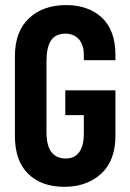

<svg xmlns="http://www.w3.org/2000/svg" viewBox="-20 -720 508 748"><path d="M38.1 -190.4V-501Q38.1 -598.6 93.8 -649.4Q147.5 -700.2 238.3 -700.2Q323.2 -700.2 377 -651.4Q429.7 -601.6 429.7 -505.9V-485.4H306.6V-505.9Q306.6 -544.9 287.1 -567.4Q266.6 -588.9 235.4 -588.9Q196.3 -588.9 178.7 -562.5Q161.1 -535.2 161.1 -481.4V-204.1Q161.1 -103.5 235.4 -102.5Q271.5 -102.5 289.1 -127.9Q306.6 -153.3 306.6 -198.2V-271.5H234.4V-368.2H429.7V-190.4Q429.7 -95.7 375 -43.9Q318.4 7.8 231.4 7.8Q140.6 7.8 89.8 -43Q38.1 -92.8 38.1 -190.4Z"/></svg>

Font: Dinish Condensed
Style: Bold
Weight: 700
Width: 3
Designer: Bert Driehuis
Foundry: Playbeing
Version: Version 3.006; git-39231f3c-release